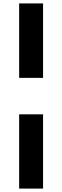

<svg xmlns="http://www.w3.org/2000/svg" viewBox="-20 -938 362 1121"><path d="M91.8 -483.4V-918H231.4V-483.4ZM91.8 163.1V-270.5H231.4V163.1Z"/></svg>

Font: Gothic A1 ExtraBold
Style: Regular
Weight: 800
Designer: HanYang I&C Co.,Ltd.
Foundry: HanYang I&C Co.,Ltd.
Version: Version 2.50